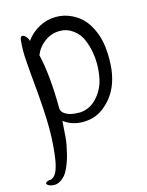

<svg xmlns="http://www.w3.org/2000/svg" viewBox="-173 -579 705 920"><g transform="rotate(-15 179.5 -119.0)"><path d="M196 -507Q236 -507 273 -489Q326 -464 355.5 -409.5Q385 -355 389 -291Q391 -269 391 -247Q391 -104 307 -31Q260 13 192 13Q137 13 97 -18Q94 33 91 65Q88 97 77 141.5Q66 186 48 220Q38 240 19 254.5Q0 269 -20 269Q-33 269 -44 264Q-56 258 -56 252Q-56 247 -48 243.5Q-40 240 -31 240Q-29 240 -28 240Q-22 237 -16.5 233Q-11 229 -7 223Q-3 217 -0.5 212.5Q2 208 5 199Q8 190 9 186Q10 182 12.5 172Q15 162 15 160Q27 87 27 1Q27 -83 13 -232Q11 -247 8.5 -280.5Q6 -314 4 -339.5Q2 -365 2 -388Q2 -418 5 -444Q7 -461 17 -461Q25 -461 34.5 -450Q44 -439 46 -428Q71 -464 111 -485.5Q151 -507 195 -507ZM193 -437Q154 -437 120.5 -412.5Q87 -388 72 -350Q97 -245 98 -79Q99 -62 115.5 -51.5Q132 -41 149.5 -38Q167 -35 187 -35Q189 -35 191 -35Q239 -38 274 -76Q309 -114 320 -164Q328 -201 328 -239Q328 -302 306 -356Q293 -391 263 -414Q233 -437 197 -437Q195 -437 193 -437Z"/></g></svg>

Font: EptKazoo
Style: Medium
Weight: 500
Version: Version 001.000